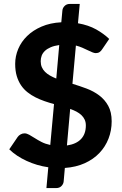

<svg xmlns="http://www.w3.org/2000/svg" viewBox="-20 -845 620 974"><path d="M225 3.5Q196 -0.5 168.2 -8.8Q140.5 -17 115 -28.8Q89.5 -40.5 67.2 -55.2Q45 -70 27 -87.5L69.5 -150Q75 -158 84.5 -163.2Q94 -168.5 104 -168.5Q115.5 -168.5 128 -161.5Q140.5 -154.5 155.8 -144.8Q171 -135 190.2 -125Q209.5 -115 235 -109.5L254 -317Q230 -323.5 206.2 -331.8Q182.5 -340 160.5 -351Q138.5 -362 119.8 -376.8Q101 -391.5 87 -412Q73 -432.5 65 -459.2Q57 -486 57 -521Q57 -560 72.5 -596.8Q88 -633.5 117.8 -662.5Q147.5 -691.5 191 -710.2Q234.5 -729 291 -732L296.5 -791.5Q297.5 -804.5 307.8 -814.8Q318 -825 333.5 -825H384.5L375.5 -727Q429 -717.5 467.8 -695.8Q506.5 -674 534 -647.5L500 -597.5Q493 -586 485 -580.8Q477 -575.5 466 -575.5Q458.5 -575.5 448.2 -579.8Q438 -584 425.2 -590.2Q412.5 -596.5 397.5 -603Q382.5 -609.5 365 -614L347.5 -420Q383.5 -409 419 -395.8Q454.5 -382.5 483 -361.2Q511.5 -340 529 -308.2Q546.5 -276.5 546.5 -229.5Q546.5 -183 530.5 -141.8Q514.5 -100.5 484.2 -68.8Q454 -37 409.8 -17Q365.5 3 309 7L303 75Q302 88 292 98.5Q282 109 266 109H215.5ZM415.5 -208.5Q415.5 -225.5 409.5 -238.2Q403.5 -251 393 -261Q382.5 -271 367.8 -278.8Q353 -286.5 336 -292.5L319.5 -107Q367 -114 391.2 -139.8Q415.5 -165.5 415.5 -208.5ZM186.5 -534.5Q186.5 -517.5 192.2 -504.2Q198 -491 208.5 -480.5Q219 -470 233.5 -461.8Q248 -453.5 265.5 -446.5L280.5 -616.5Q255 -613 237 -605.2Q219 -597.5 207.8 -586.8Q196.5 -576 191.5 -562.8Q186.5 -549.5 186.5 -534.5Z"/></svg>

Font: Lato Heavy
Style: Regular
Weight: 800
Designer: Lukasz Dziedzic
Foundry: tyPoland Lukasz Dziedzic
Version: Version 2.007; 2014-02-27